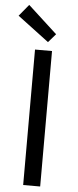

<svg xmlns="http://www.w3.org/2000/svg" viewBox="-66 -1003 423 1035"><g transform="rotate(5 145.0 -485.0)"><path d="M101 0H193V-733H101ZM167 -779 207 -825 49 -970 -3 -907Z"/></g></svg>

Font: Noto Sans CJK HK
Style: Regular
Weight: 400
Designer: Ryoko NISHIZUKA 西塚涼子 (kana, bopomofo & ideographs); Paul D. Hunt (Latin, Greek & Cyrillic); Sandoll Communications 산돌커뮤니
Foundry: Adobe
Version: Version 2.004;hotconv 1.0.118;makeotfexe 2.5.65603